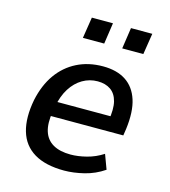

<svg xmlns="http://www.w3.org/2000/svg" viewBox="-108 -800 791 896"><g transform="rotate(15 287.0 -352.5)"><path d="M284 9Q194 9 139 -24Q84 -57 65.5 -120.5Q47 -184 64 -273Q80 -348 117 -400Q154 -452 209.5 -480Q265 -508 335 -508Q402 -508 445.5 -479.5Q489 -451 507 -395Q525 -339 514 -254L509 -221H140L151 -292H445L425 -270Q435 -328 426 -363.5Q417 -399 392 -416.5Q367 -434 329 -434Q290 -434 256.5 -414.5Q223 -395 199.5 -358Q176 -321 166 -266L162 -244Q152 -185 164 -147Q176 -109 209 -90Q242 -71 294 -71Q329 -71 370.5 -81.5Q412 -92 449 -116L475 -46Q431 -16 380 -3.5Q329 9 284 9ZM399 -612 414 -714H517L501 -612ZM209 -612 225 -714H327L312 -612Z"/></g></svg>

Font: Nunito Sans 7pt SemiCondensed SemiBold
Style: Italic
Weight: 600
Width: 4
Italic angle: -9°
Designer: Vernon Adams
Foundry: Vernon Adams
Version: Version 3.101;gftools[0.9.27]